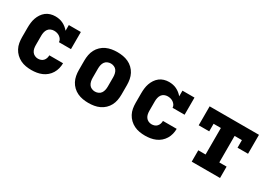

<svg xmlns="http://www.w3.org/2000/svg" viewBox="4 -1138 2466 1756"><g transform="rotate(30 1237.5 -260.0)"><path d="M298 8Q268 8 238.5 3Q209 -2 182.5 -15Q156 -28 134.5 -48.5Q113 -69 99 -95.5Q85 -122 80 -151Q75 -180 75 -210V-310Q75 -336 78 -362Q81 -388 89.5 -412.5Q98 -437 112.5 -459Q127 -481 147.5 -497Q168 -513 193.5 -520.5Q219 -528 245 -528Q266 -528 286.5 -524Q307 -520 325.5 -511Q344 -502 360.5 -489Q377 -476 390 -460V-520H517V-339H390Q390 -355 381 -368.5Q372 -382 359 -391Q346 -400 331 -404Q316 -408 300 -408Q282 -408 265 -400.5Q248 -393 238 -378.5Q228 -364 224 -346Q220 -328 220 -310V-210Q220 -192 223.5 -174.5Q227 -157 237 -142.5Q247 -128 263.5 -120Q280 -112 298 -112Q313 -112 328 -117Q343 -122 353.5 -133.5Q364 -145 369 -160Q374 -175 374 -191H519Q519 -163 512 -135.5Q505 -108 490.5 -84Q476 -60 454.5 -41.5Q433 -23 407 -12Q381 -1 353.5 3.5Q326 8 298 8Z M900 8Q870 8 840.5 3Q811 -2 784 -14.5Q757 -27 735 -48Q713 -69 699.5 -95Q686 -121 680.5 -150.5Q675 -180 675 -210V-310Q675 -340 680.5 -369.5Q686 -399 699.5 -425Q713 -451 735 -472Q757 -493 784 -505.5Q811 -518 840.5 -523Q870 -528 900 -528Q930 -528 959.5 -523Q989 -518 1016 -505.5Q1043 -493 1065 -472Q1087 -451 1100.5 -425Q1114 -399 1119.5 -369.5Q1125 -340 1125 -310V-210Q1125 -180 1119.5 -150.5Q1114 -121 1100.5 -95Q1087 -69 1065 -48Q1043 -27 1016 -14.5Q989 -2 959.5 3Q930 8 900 8ZM900 -112Q918 -112 935 -119.5Q952 -127 962 -141.5Q972 -156 976 -174Q980 -192 980 -210V-310Q980 -328 976 -346Q972 -364 962 -378.5Q952 -393 935 -400.5Q918 -408 900 -408Q882 -408 865 -400.5Q848 -393 838 -378.5Q828 -364 824 -346Q820 -328 820 -310V-210Q820 -192 824 -174Q828 -156 838 -141.5Q848 -127 865 -119.5Q882 -112 900 -112Z M1498 8Q1468 8 1438.5 3Q1409 -2 1382.5 -15Q1356 -28 1334.5 -48.5Q1313 -69 1299 -95.5Q1285 -122 1280 -151Q1275 -180 1275 -210V-310Q1275 -336 1278 -362Q1281 -388 1289.5 -412.5Q1298 -437 1312.5 -459Q1327 -481 1347.5 -497Q1368 -513 1393.5 -520.5Q1419 -528 1445 -528Q1466 -528 1486.5 -524Q1507 -520 1525.5 -511Q1544 -502 1560.5 -489Q1577 -476 1590 -460V-520H1717V-339H1590Q1590 -355 1581 -368.5Q1572 -382 1559 -391Q1546 -400 1531 -404Q1516 -408 1500 -408Q1482 -408 1465 -400.5Q1448 -393 1438 -378.5Q1428 -364 1424 -346Q1420 -328 1420 -310V-210Q1420 -192 1423.5 -174.5Q1427 -157 1437 -142.5Q1447 -128 1463.5 -120Q1480 -112 1498 -112Q1513 -112 1528 -117Q1543 -122 1553.5 -133.5Q1564 -145 1569 -160Q1574 -175 1574 -191H1719Q1719 -163 1712 -135.5Q1705 -108 1690.5 -84Q1676 -60 1654.5 -41.5Q1633 -23 1607 -12Q1581 -1 1553.5 3.5Q1526 8 1498 8Z M1988 0V-120H2065V-400H1988V-320H1877V-520H2398V-320H2287V-400H2210V-120H2287V0Z"/></g></svg>

Font: Iosevka Etoile Heavy
Style: Regular
Weight: 900
Designer: Belleve Invis
Foundry: Belleve Invis
Version: Version 22.1.2; ttfautohint (v1.8.4)